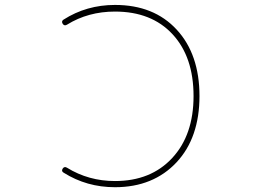

<svg xmlns="http://www.w3.org/2000/svg" viewBox="-20 -783 1040 790"><path d="M453.1 -12.7Q336.9 -12.7 242.2 -72.3Q235.4 -76.2 235.4 -82Q235.4 -85 238.3 -89.8Q245.1 -99.6 255.9 -92.8Q344.7 -38.1 453.1 -38.1Q600.6 -38.1 688.5 -132.8Q776.4 -227.5 776.4 -387.7Q776.4 -548.8 689.9 -642.1Q603.5 -735.4 453.1 -735.4Q342.8 -735.4 255.9 -681.6Q245.1 -674.8 238.3 -684.6Q235.4 -689.5 235.4 -692.4Q235.4 -698.2 241.2 -702.1Q335.9 -762.7 453.1 -762.7Q533.2 -762.7 596.7 -737.3Q660.2 -711.9 707 -661.1Q753.9 -610.4 777.3 -542Q800.8 -473.6 800.8 -387.7Q800.8 -302.7 777.3 -234.4Q753.9 -166 706.5 -115.2Q659.2 -64.5 595.7 -38.6Q532.2 -12.7 453.1 -12.7Z"/></svg>

Font: Rounded Mgen+ 1mn thin
Style: Regular
Weight: 100
Designer: [Source Han Sans]
Ryoko NISHIZUKA  (kana & ideographs); Paul D. Hunt (Latin, Greek & Cyrillic); Wenlong ZHANG  (bopomofo
Version: Version 1.059.20150602